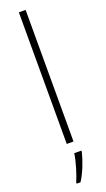

<svg xmlns="http://www.w3.org/2000/svg" viewBox="-187 -884 577 1042"><g transform="rotate(-20 101.0 -362.5)"><path d="M121 -93V-853H82V-93ZM144 -24V-32H103C98 10 74 87 59 120V128H81C110 83 132 24 144 -24Z"/></g></svg>

Font: Noto Sans Kannada UI SemiCondensed ExtraLight
Style: Regular
Weight: 200
Width: 4
Designer: Jelle Bosma - Monotype Design Team
Foundry: Monotype Imaging Inc.
Version: Version 2.005